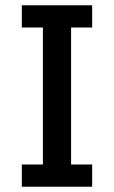

<svg xmlns="http://www.w3.org/2000/svg" viewBox="-20 -706 431 726"><path d="M62.5 0V-84H142.2V-602H62.5V-686H328.5V-602H248.8V-84H328.5V0Z"/></svg>

Font: Chivo Medium
Style: Regular
Weight: 500
Designer: Hector Gatti
Foundry: Omnibus-Type
Version: Version 2.002